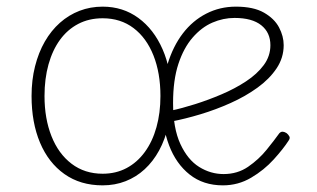

<svg xmlns="http://www.w3.org/2000/svg" viewBox="-20 -539 953 578"><path d="M289 19Q222 19 174 -15Q126 -49 100.5 -109.5Q75 -170 75 -250Q75 -298 85.5 -339.5Q96 -381 115 -414Q134 -447 160.5 -470.5Q187 -494 219.5 -506.5Q252 -519 289 -519Q350 -519 396.5 -485Q443 -451 469.5 -390.5Q496 -330 496 -250Q496 -202 486.5 -160.5Q477 -119 459 -86Q441 -53 415.5 -29.5Q390 -6 358 6.5Q326 19 289 19ZM289 -16Q329 -16 361 -33Q393 -50 416 -81.5Q439 -113 451 -156Q463 -199 463 -250Q463 -319 442 -372Q421 -425 382 -454.5Q343 -484 289 -484Q248 -484 215.5 -467Q183 -450 160.5 -419Q138 -388 126 -345Q114 -302 114 -250Q114 -182 135 -129Q156 -76 195.5 -46Q235 -16 289 -16ZM651 19Q592 19 551 -13.5Q510 -46 489 -101.5Q468 -157 468 -225Q468 -292 484.5 -346Q501 -400 530.5 -438.5Q560 -477 601 -498Q642 -519 690 -519Q743 -519 774.5 -501Q806 -483 820 -456.5Q834 -430 834 -403Q834 -365 812.5 -333Q791 -301 755 -275Q719 -249 674.5 -229Q630 -209 583.5 -195Q537 -181 495 -173V-206Q528 -213 567.5 -225.5Q607 -238 647 -255Q687 -272 720.5 -294Q754 -316 774 -343Q794 -370 794 -403Q794 -441 766.5 -463Q739 -485 686 -485Q652 -485 619.5 -471Q587 -457 560 -426Q533 -395 517 -346.5Q501 -298 501 -229Q501 -153 523 -105.5Q545 -58 579.5 -36.5Q614 -15 653 -15Q695 -15 727 -37Q759 -59 782.5 -88Q806 -117 821 -138Q826 -143 831.5 -142.5Q837 -142 843 -138Q848 -134 851 -128.5Q854 -123 849 -116Q833 -91 804 -59Q775 -27 736 -4Q697 19 651 19Z"/></svg>

Font: Playwrite FR Moderne Thin
Style: Regular
Weight: 250
Version: Version 1.002